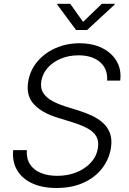

<svg xmlns="http://www.w3.org/2000/svg" viewBox="-20 -962 671 995"><path d="M272.5 12.2Q198.7 12.2 146.2 -12.2Q93.8 -36.6 68.1 -81.1Q42.5 -125.5 48.3 -184.1H119.1Q116.2 -140.6 135.3 -110.8Q154.3 -81.1 191.2 -65.9Q228 -50.8 276.4 -50.8Q330.6 -50.8 375.7 -68.8Q420.9 -86.9 450.7 -119.1Q480.5 -151.4 487.3 -194.8Q493.2 -231 479 -255.4Q464.8 -279.8 433.8 -296.6Q402.8 -313.5 357.9 -327.6L275.9 -353Q196.8 -377.4 155.5 -421.9Q114.3 -466.3 126 -538.1Q135.3 -597.2 172.9 -642.1Q210.4 -687 267.6 -712.4Q324.7 -737.8 392.6 -737.8Q460.4 -737.8 510.3 -712.6Q560.1 -687.5 585 -644Q609.9 -600.6 603 -544.4H535.2Q539.1 -604.5 498.8 -639.9Q458.5 -675.3 386.7 -675.3Q336.9 -675.3 295.7 -658.2Q254.4 -641.1 227.5 -610.8Q200.7 -580.6 194.3 -542.5Q188 -504.9 204.8 -479.5Q221.7 -454.1 252.2 -438Q282.7 -421.9 316.4 -411.1L388.7 -388.7Q421.9 -378.4 454.3 -363.5Q486.8 -348.6 512.2 -326.4Q537.6 -304.2 549.8 -271.7Q562 -239.3 554.7 -193.8Q544.9 -135.3 508.5 -88.6Q472.2 -42 412.4 -14.9Q352.5 12.2 272.5 12.2ZM343.8 -942.4 410.6 -848.6 507.8 -942.4H575.2L574.2 -938.5L431.6 -806.6H374L276.4 -938.5L277.3 -942.4Z"/></svg>

Font: Inter Light
Style: Italic
Weight: 300
Italic angle: -9.3988°
Designer: Rasmus Andersson
Foundry: rsms
Version: Version 4.001;git-66647c0bb